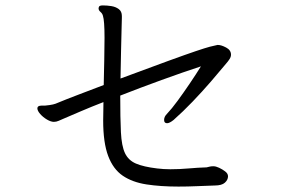

<svg xmlns="http://www.w3.org/2000/svg" viewBox="-20 -714 1040 709"><path d="M769 -100Q777 -100 789 -94.5Q801 -89 811.5 -81Q822 -73 822 -63Q822 -50 810.5 -39.5Q799 -29 773 -29Q740 -28 706.5 -26.5Q673 -25 639 -25Q573 -25 521 -33Q469 -41 433.5 -65Q398 -89 379.5 -138Q361 -187 361 -269Q361 -283 361.5 -300.5Q362 -318 362 -337Q318 -320 279.5 -303.5Q241 -287 213 -275Q206 -272 197 -268Q188 -264 179 -264Q168 -264 153.5 -272.5Q139 -281 128.5 -293Q118 -305 118 -314Q118 -318 121 -321Q126 -324 133 -324H146Q149 -324 163 -326Q177 -328 185 -331Q226 -348 271 -365Q316 -382 363 -400Q364 -447 365 -493Q366 -539 366 -574Q366 -638 360 -656Q358 -664 351 -670Q344 -676 344 -683Q344 -686 346 -690Q349 -694 360 -694Q375 -694 391 -691.5Q407 -689 418.5 -680.5Q430 -672 430 -655V-648Q430 -642 429 -608.5Q428 -575 427 -526Q426 -477 425 -424Q535 -465 601 -489Q667 -513 702.5 -525Q738 -537 755 -541.5Q772 -546 783 -548H785Q797 -548 815 -538.5Q833 -529 833 -512Q833 -504 827.5 -495.5Q822 -487 814 -478Q790 -449 758.5 -412.5Q727 -376 691.5 -339Q656 -302 621 -271Q606 -259 597 -259Q586 -259 586 -271Q586 -283 596 -293Q614 -312 636 -342Q658 -372 681 -406Q704 -440 722 -469Q655 -447 576.5 -418.5Q498 -390 424 -361Q424 -277 426.5 -226Q429 -175 441.5 -148.5Q454 -122 482 -110Q510 -98 560 -92Q584 -89 609 -89Q643 -89 676.5 -92Q710 -95 743 -96Q748 -97 753.5 -98.5Q759 -100 766 -100Z"/></svg>

Font: QiushuiShotai
Style: Regular
Weight: 600
Designer: Fontworks Inc.
Foundry: Fontworks Inc.
Version: Version 1.250